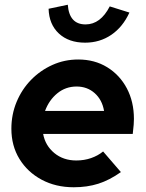

<svg xmlns="http://www.w3.org/2000/svg" viewBox="-20 -780 616 810"><path d="M291 10Q215 10 155.5 -22Q96 -54 62 -109.5Q28 -165 28 -237Q28 -297 50 -350Q72 -403 111 -443Q150 -483 201 -506Q252 -529 310 -529Q379 -529 432 -496.5Q485 -464 515 -407.5Q545 -351 545 -278Q545 -267 544 -254Q543 -241 540 -215H162Q171 -166 209 -134.5Q247 -103 302 -103Q335 -103 364 -113Q393 -123 415 -141L490 -54Q442 -20 395 -5Q348 10 291 10ZM170 -312H419Q411 -359 379.5 -387Q348 -415 303 -415Q257 -415 222 -386.5Q187 -358 170 -312ZM339 -600Q270 -600 228.5 -638.5Q187 -677 185 -743L266 -760Q272 -677 341 -677Q404 -677 443 -753L526 -727Q498 -666 449.5 -633Q401 -600 339 -600Z"/></svg>

Font: Red Hat Display
Style: Bold Italic
Weight: 700
Italic angle: -12°
Designer: Pentagram, MCKL
Foundry: Pentagram, MCKL
Version: Version 1.023; ttfautohint (v1.8.3)